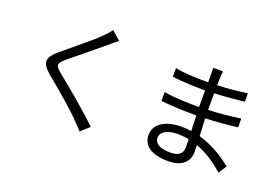

<svg xmlns="http://www.w3.org/2000/svg" viewBox="-109 -1094 2129 1478"><g transform="rotate(20 956.0 -355.0)"><path d="M600 -766C590 -749 565 -722 546 -703C482 -638 338 -525 268 -465C182 -393 172 -350 261 -275C350 -203 508 -68 559 -12C579 10 605 33 624 56L693 -6C600 -98 425 -243 339 -312C278 -362 278 -377 336 -426C405 -484 541 -593 607 -649C622 -663 651 -687 672 -703Z M1435 -111C1435 -46 1389 -30 1335 -30C1241 -30 1204 -62 1204 -106C1204 -149 1252 -184 1342 -184C1374 -184 1404 -181 1434 -175C1434 -149 1435 -127 1435 -111ZM1780 -78C1727 -121 1630 -191 1505 -226C1503 -271 1500 -320 1498 -369C1588 -373 1672 -380 1761 -391L1760 -463C1675 -450 1588 -442 1497 -438V-574C1586 -578 1667 -586 1742 -594L1741 -663C1658 -651 1580 -643 1498 -641C1498 -663 1498 -682 1499 -693C1500 -721 1501 -739 1504 -756H1423C1424 -743 1425 -715 1425 -700V-638C1336 -638 1243 -639 1155 -656V-585C1244 -574 1334 -571 1424 -571V-435C1328 -435 1231 -437 1136 -453V-380C1233 -370 1329 -367 1426 -367C1427 -328 1429 -283 1431 -241C1405 -245 1380 -247 1352 -247C1215 -247 1132 -188 1132 -102C1132 -11 1207 38 1343 38C1467 38 1510 -30 1510 -95C1510 -109 1510 -130 1509 -154C1603 -120 1682 -62 1737 -11Z"/></g></svg>

Font: Kinto Sans
Style: Regular
Weight: 400
Designer: Authors: Ryoko NISHIZUKA  (kana & ideographs); Paul D. Hunt (Latin, Greek & Cyrillic); Wenlong ZHANG  (bopomofo); Sandol
Foundry: Adobe Systems Incorporated, ookami Inc.
Version: Version 0.001